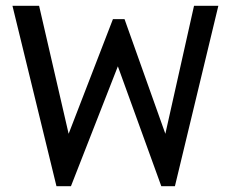

<svg xmlns="http://www.w3.org/2000/svg" viewBox="-20 -643 790 663"><path d="M175 0 23 -623H115L217 -181L370 -577H410L551 -181L650 -623H734L584 0H537L387 -414L225 0Z"/></svg>

Font: Inconsolata ExtraExpanded Medium
Style: Regular
Weight: 500
Width: 8
Monospace: yes
Designer: Raph Levien, Cyreal, Brenton Simpson
Foundry: Raph Levien, Cyreal, Google
Version: Version 3.001; ttfautohint (v1.8.2.53-6de2)